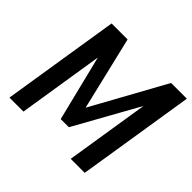

<svg xmlns="http://www.w3.org/2000/svg" viewBox="-168 -896 1086 1086"><g transform="rotate(45 375.5 -352.5)"><path d="M35 0 147 -705H275L387 -235H364L623 -705H749L637 0H525L609 -530H620L391 -119H326L224 -531H231L147 0Z"/></g></svg>

Font: Nunito Sans 10pt Condensed
Style: Bold Italic
Weight: 700
Width: 3
Italic angle: -9°
Designer: Vernon Adams
Foundry: Vernon Adams
Version: Version 3.101;gftools[0.9.27]